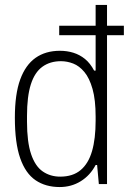

<svg xmlns="http://www.w3.org/2000/svg" viewBox="-20 -743 520 775"><path d="M221 12Q164 12 123.5 -15.5Q83 -43 61.5 -104.5Q40 -166 40 -268Q40 -363 61.5 -422Q83 -481 123.5 -509.5Q164 -538 222 -538Q251 -538 276.5 -530Q302 -522 323 -505Q344 -488 360 -458H366V-723H412V0H379L372 -77H366Q344 -35 306 -11.5Q268 12 221 12ZM223 -30Q274 -30 305.5 -56.5Q337 -83 351.5 -133Q366 -183 366 -256V-272Q366 -340 353.5 -384Q341 -428 320.5 -452.5Q300 -477 275.5 -486.5Q251 -496 226 -496Q182 -496 151 -473.5Q120 -451 104.5 -402.5Q89 -354 89 -275V-252Q89 -170 105.5 -121Q122 -72 152.5 -51Q183 -30 223 -30ZM219 -601V-639H480V-601Z"/></svg>

Font: Archivo SemiCondensed Thin
Style: Regular
Weight: 250
Width: 4
Designer: Hector Gatti
Foundry: Omnibus-Type
Version: Version 2.001